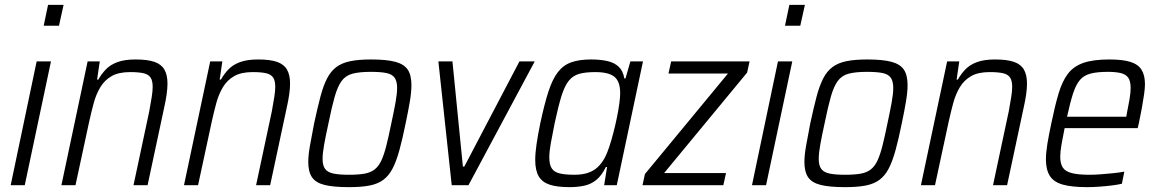

<svg xmlns="http://www.w3.org/2000/svg" viewBox="-20 -763 4768 791"><path d="M160 -657 178 -743H242L223 -657ZM24 0 131 -510H190L82 0Z M233 0 341 -510H391L380 -435H385Q398 -458 416 -477Q434 -496 463.5 -507Q493 -518 538 -518Q588 -518 616.5 -508Q645 -498 657.5 -476Q670 -454 670 -419Q670 -399 666.5 -374Q663 -349 656 -318L588 0H530L595 -305Q601 -338 605 -363Q609 -388 609 -405Q609 -431 600 -444Q591 -457 570.5 -461.5Q550 -466 516 -466Q469 -466 440 -449.5Q411 -433 393.5 -404Q376 -375 366 -338Q356 -301 347 -260L291 0Z M738 0 846 -510H896L885 -435H890Q903 -458 921 -477Q939 -496 968.5 -507Q998 -518 1043 -518Q1093 -518 1121.5 -508Q1150 -498 1162.5 -476Q1175 -454 1175 -419Q1175 -399 1171.5 -374Q1168 -349 1161 -318L1093 0H1035L1100 -305Q1106 -338 1110 -363Q1114 -388 1114 -405Q1114 -431 1105 -444Q1096 -457 1075.5 -461.5Q1055 -466 1021 -466Q974 -466 945 -449.5Q916 -433 898.5 -404Q881 -375 871 -338Q861 -301 852 -260L796 0Z M1417 8Q1354 8 1317.5 -1Q1281 -10 1265.5 -32.5Q1250 -55 1250 -96Q1250 -124 1257 -163Q1264 -202 1274 -254Q1288 -319 1300 -364.5Q1312 -410 1327.5 -440Q1343 -470 1366 -487Q1389 -504 1423.5 -511Q1458 -518 1509 -518Q1572 -518 1608 -508.5Q1644 -499 1659.5 -476.5Q1675 -454 1675 -412Q1675 -384 1668.5 -345Q1662 -306 1651 -254Q1638 -190 1625.5 -144.5Q1613 -99 1597.5 -69Q1582 -39 1559 -22Q1536 -5 1502 1.5Q1468 8 1417 8ZM1418 -43Q1456 -43 1481.5 -47.5Q1507 -52 1523.5 -65Q1540 -78 1551 -101.5Q1562 -125 1571.5 -162.5Q1581 -200 1592 -254Q1603 -305 1609.5 -341Q1616 -377 1616 -401Q1616 -428 1606 -442.5Q1596 -457 1572.5 -462Q1549 -467 1508 -467Q1461 -467 1432.5 -459.5Q1404 -452 1387.5 -429.5Q1371 -407 1359 -365Q1347 -323 1333 -254Q1322 -204 1315.5 -168Q1309 -132 1309 -108Q1309 -81 1319.5 -67Q1330 -53 1353.5 -48Q1377 -43 1418 -43Z M1841 0 1786 -510H1844L1887 -77H1893L2120 -510H2183L1910 0Z M2327 8Q2276 8 2245 -2Q2214 -12 2199.5 -36.5Q2185 -61 2185 -104Q2185 -132 2190.5 -169.5Q2196 -207 2206 -256Q2223 -335 2239.5 -386Q2256 -437 2278.5 -466Q2301 -495 2334 -506.5Q2367 -518 2415 -518Q2453 -518 2482 -511.5Q2511 -505 2529 -488Q2547 -471 2552 -440H2557L2577 -510H2629L2521 0H2469L2481 -75H2476Q2459 -40 2437 -22Q2415 -4 2387 2Q2359 8 2327 8ZM2346 -43Q2379 -43 2402.5 -51Q2426 -59 2442.5 -74.5Q2459 -90 2472 -114Q2481 -131 2490 -158Q2499 -185 2507 -216Q2515 -247 2521.5 -278.5Q2528 -310 2531.5 -336.5Q2535 -363 2535 -379Q2535 -427 2511.5 -446.5Q2488 -466 2432 -466Q2393 -466 2367 -459Q2341 -452 2323.5 -430.5Q2306 -409 2293 -367Q2280 -325 2265 -255Q2255 -206 2249 -172Q2243 -138 2243 -115Q2243 -85 2253 -69.5Q2263 -54 2286 -48.5Q2309 -43 2346 -43Z M2627 0 2637 -46 2979 -460H2734L2745 -510H3068L3058 -464L2716 -50H2971L2960 0Z M3214 -657 3232 -743H3296L3277 -657ZM3078 0 3185 -510H3244L3136 0Z M3461 8Q3398 8 3361.5 -1Q3325 -10 3309.5 -32.5Q3294 -55 3294 -96Q3294 -124 3301 -163Q3308 -202 3318 -254Q3332 -319 3344 -364.5Q3356 -410 3371.5 -440Q3387 -470 3410 -487Q3433 -504 3467.5 -511Q3502 -518 3553 -518Q3616 -518 3652 -508.5Q3688 -499 3703.5 -476.5Q3719 -454 3719 -412Q3719 -384 3712.5 -345Q3706 -306 3695 -254Q3682 -190 3669.5 -144.5Q3657 -99 3641.5 -69Q3626 -39 3603 -22Q3580 -5 3546 1.5Q3512 8 3461 8ZM3462 -43Q3500 -43 3525.5 -47.5Q3551 -52 3567.5 -65Q3584 -78 3595 -101.5Q3606 -125 3615.5 -162.5Q3625 -200 3636 -254Q3647 -305 3653.5 -341Q3660 -377 3660 -401Q3660 -428 3650 -442.5Q3640 -457 3616.5 -462Q3593 -467 3552 -467Q3505 -467 3476.5 -459.5Q3448 -452 3431.5 -429.5Q3415 -407 3403 -365Q3391 -323 3377 -254Q3366 -204 3359.5 -168Q3353 -132 3353 -108Q3353 -81 3363.5 -67Q3374 -53 3397.5 -48Q3421 -43 3462 -43Z M3774 0 3882 -510H3932L3921 -435H3926Q3939 -458 3957 -477Q3975 -496 4004.5 -507Q4034 -518 4079 -518Q4129 -518 4157.5 -508Q4186 -498 4198.5 -476Q4211 -454 4211 -419Q4211 -399 4207.5 -374Q4204 -349 4197 -318L4129 0H4071L4136 -305Q4142 -338 4146 -363Q4150 -388 4150 -405Q4150 -431 4141 -444Q4132 -457 4111.5 -461.5Q4091 -466 4057 -466Q4010 -466 3981 -449.5Q3952 -433 3934.5 -404Q3917 -375 3907 -338Q3897 -301 3888 -260L3832 0Z M4458 8Q4396 8 4358.5 -2.5Q4321 -13 4305 -38.5Q4289 -64 4289 -106Q4289 -134 4295 -170.5Q4301 -207 4311 -254Q4326 -327 4341 -377.5Q4356 -428 4379.5 -459Q4403 -490 4443.5 -504Q4484 -518 4550 -518Q4605 -518 4637 -508Q4669 -498 4683 -475.5Q4697 -453 4697 -416Q4697 -400 4693.5 -375Q4690 -350 4684.5 -319.5Q4679 -289 4672 -256L4667 -235H4366Q4358 -196 4353 -167Q4348 -138 4348 -117Q4348 -88 4359 -72Q4370 -56 4397 -49.5Q4424 -43 4468 -43Q4490 -43 4515.5 -45Q4541 -47 4566.5 -49.5Q4592 -52 4612 -56L4602 -6Q4585 -2 4561 1Q4537 4 4510 6Q4483 8 4458 8ZM4376 -282H4620L4623 -299Q4629 -328 4633.5 -354.5Q4638 -381 4638 -400Q4638 -429 4628 -443Q4618 -457 4597 -462Q4576 -467 4544 -467Q4501 -467 4473.5 -460Q4446 -453 4429.5 -434Q4413 -415 4401 -378.5Q4389 -342 4376 -282Z"/></svg>

Font: Saira SemiCondensed Light
Style: Italic
Weight: 300
Width: 4
Italic angle: -12°
Designer: Hector Gatti with collaboration of the Omnibus-Type team
Foundry: Omnibus-Type
Version: Version 1.101